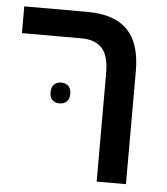

<svg xmlns="http://www.w3.org/2000/svg" viewBox="-47 -637 590 679"><g transform="rotate(5 248.5 -297.5)"><path d="M321 0V-385Q321 -448 296 -474Q271 -500 224 -500H12V-595H236Q332 -595 378.5 -547.5Q425 -500 425 -402V0ZM131 -301Q131 -319 141 -328.5Q151 -338 166 -338Q181 -338 191 -329Q201 -320 201 -301Q201 -282 191 -273Q181 -264 166 -264Q151 -264 141 -272.5Q131 -281 131 -301Z"/></g></svg>

Font: Noto Sans Hebrew SemiCondensed Medium
Style: Regular
Weight: 500
Width: 4
Designer: Monotype Design Team
Foundry: Monotype Imaging Inc.
Version: Version 2.003